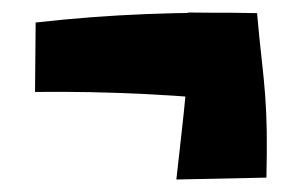

<svg xmlns="http://www.w3.org/2000/svg" viewBox="-20 -379 483 307"><path d="M393 -214Q214 -234 36 -232L37 -343Q125 -353 214 -356.5Q303 -360 391 -358ZM262 -92Q267 -137 270.5 -168Q274 -199 276.5 -225.5Q279 -252 279.5 -283.5Q280 -315 280 -359L391 -358Q395 -314 398.5 -283.5Q402 -253 404 -226.5Q406 -200 406.5 -169.5Q407 -139 406 -95Z"/></svg>

Font: Marhey Medium
Style: Regular
Weight: 500
Designer: Nur Syamsi & Bustanul Arifin
Foundry: Namelatype
Version: Version 1.000